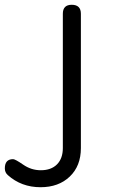

<svg xmlns="http://www.w3.org/2000/svg" viewBox="-20 -762 471 795"><path d="M314.9 -705.1V-148.9Q314.9 -74.7 268.8 -30.8Q222.7 13.2 147.9 13.2Q68.4 13.2 12.2 -37.1Q0 -47.9 0 -64.9Q0 -103 34.2 -103Q43 -103 76.2 -80.1Q109.4 -57.1 148.9 -57.1Q191.9 -57.1 216.1 -81.5Q240.2 -106 240.2 -148.9V-705.1Q240.2 -742.2 276.9 -742.2Q314.9 -742.2 314.9 -705.1Z"/></svg>

Font: BPreplay
Style: Regular
Weight: 400
Designer: Magenta/George Triantafyllakos
Foundry: Magenta/George Triantafyllakos
Version: Version 1.00